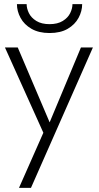

<svg xmlns="http://www.w3.org/2000/svg" viewBox="-20 -690 480 930"><path d="M430 -460H372L209 -70L233 -68L66 -460H4L190 -47L72 220H130ZM62 -670Q62 -636 79.5 -603.5Q97 -571 132.5 -550.5Q168 -530 220 -530Q273 -530 308 -550.5Q343 -571 360.5 -603.5Q378 -636 378 -670H331Q331 -649 320 -626.5Q309 -604 284 -588.5Q259 -573 220 -573Q181 -573 156 -588.5Q131 -604 120 -626.5Q109 -649 109 -670Z"/></svg>

Font: Jost Light
Style: Regular
Weight: 300
Version: Version 3.710